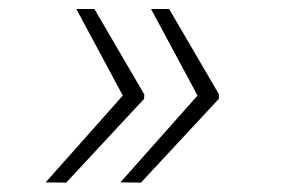

<svg xmlns="http://www.w3.org/2000/svg" viewBox="-20 -480 627 419"><path d="M186 -460.4H146.5L248 -271.5L79.6 -82L124.5 -81.5L294.4 -264.2L294.9 -273.9ZM349.1 -460.4H309.6L411.1 -271.5L242.7 -82L287.6 -81.5L457.5 -264.2L458 -273.9Z"/></svg>

Font: Roboto Mono ExtraLight
Style: Italic
Weight: 250
Italic angle: -10°
Monospace: yes
Designer: Google
Version: Version 3.000